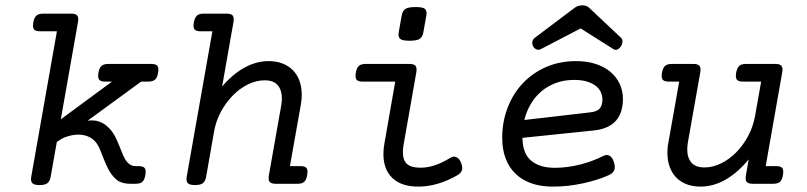

<svg xmlns="http://www.w3.org/2000/svg" viewBox="-20 -692 3038 723"><path d="M550.3 -451.2Q566.9 -451.2 572.8 -443.8Q578.6 -436.5 575.2 -418Q572.3 -399.4 563.7 -392.1Q555.2 -384.8 538.6 -384.8H511.7L309.6 -237.3Q358.4 -245.1 393.1 -207Q406.2 -192.9 414.8 -175.3Q423.3 -157.7 430.2 -140.4Q437 -123 443.6 -107.4Q450.2 -91.8 459 -81.5Q464.8 -74.7 472.7 -70.6Q480.5 -66.4 490.7 -66.4H502.4Q519 -66.4 524.9 -59.1Q530.8 -51.8 527.3 -33.2Q524.4 -14.6 516.1 -7.3Q507.8 0 491.2 0H470.2Q453.6 0 439 -4.6Q424.3 -9.3 414.1 -19.5Q397.9 -35.6 388.2 -54.4Q378.4 -73.2 371.1 -92.3Q363.8 -111.3 356.7 -128.7Q349.6 -146 338.9 -158.7Q327.1 -171.9 310.5 -178.5Q293.9 -185.1 275.4 -185.1Q257.8 -185.1 237.5 -179.4Q217.3 -173.8 202.6 -163.1L193.8 -156.7L170.9 -26.9Q168 -9.8 158.7 -2.4Q149.4 4.9 128.9 4.9Q108.4 4.9 101.6 -2.4Q94.7 -9.8 97.7 -26.9L194.3 -574.2H130.4Q113.8 -574.2 107.9 -581.5Q102.1 -588.9 105.5 -607.4Q108.9 -626 117.2 -633.3Q125.5 -640.6 142.1 -640.6H248.5Q265.1 -640.6 271 -633.3Q276.9 -626 273.4 -607.4L209 -242.7L401.9 -384.8H375.5Q358.9 -384.8 353.3 -392.1Q347.7 -399.4 350.6 -418Q354 -436.5 362.3 -443.8Q370.6 -451.2 387.2 -451.2Z M816.4 -366.2Q856.4 -413.1 900.9 -437.5Q945.3 -461.9 991.7 -461.9Q1021 -461.9 1043.9 -452.9Q1066.9 -443.8 1083 -427.5Q1099.1 -411.1 1107.7 -387.7Q1116.2 -364.3 1116.2 -335.4Q1116.2 -326.7 1115.5 -317.1Q1114.7 -307.6 1112.8 -297.9L1071.8 -66.4H1111.8Q1128.4 -66.4 1134.3 -59.1Q1140.1 -51.8 1136.7 -33.2Q1133.8 -14.6 1125.5 -7.3Q1117.2 0 1100.6 0H1018.1Q1001.5 0 995.4 -7.3Q989.3 -14.6 992.7 -33.2L1039.1 -295.4Q1040 -302.2 1040.8 -308.6Q1041.5 -314.9 1041.5 -321.3Q1041.5 -352.5 1025.9 -371.1Q1010.3 -389.6 976.6 -389.6Q945.3 -389.6 914.3 -374.5Q883.3 -359.4 857.2 -333Q831.1 -306.6 812 -271.5Q793 -236.3 786.1 -196.3L756.3 -26.9Q753.4 -9.8 744.1 -2.4Q734.9 4.9 714.4 4.9Q693.8 4.9 687 -2.4Q680.2 -9.8 683.1 -26.9L779.8 -574.2H734.9Q718.3 -574.2 712.4 -581.5Q706.5 -588.9 710 -607.4Q713.4 -626 721.7 -633.3Q730 -640.6 746.6 -640.6H834Q850.6 -640.6 856.4 -633.3Q862.3 -626 858.9 -607.4Z M1574.2 -570.3Q1571.3 -553.2 1560.8 -545.9Q1550.3 -538.6 1522.5 -538.6Q1494.6 -538.6 1486.6 -545.9Q1478.5 -553.2 1481.4 -570.3L1492.7 -633.8Q1495.6 -650.9 1506.3 -658.2Q1517.1 -665.5 1544.9 -665.5Q1572.8 -665.5 1580.6 -658.2Q1588.4 -650.9 1585.4 -633.8ZM1344.7 -384.8Q1328.1 -384.8 1322.5 -392.1Q1316.9 -399.4 1319.8 -418Q1323.2 -436.5 1331.5 -443.8Q1339.8 -451.2 1356.4 -451.2H1522.5Q1539.1 -451.2 1544.9 -443.8Q1550.8 -436.5 1547.4 -418L1500.5 -151.4Q1499 -142.6 1498 -134.3Q1497.1 -126 1497.1 -119.1Q1497.1 -88.4 1512.7 -74.5Q1528.3 -60.5 1562.5 -60.5Q1590.8 -60.5 1618.2 -69.8Q1645.5 -79.1 1675.8 -97.7Q1688 -105 1698.7 -100.3Q1709.5 -95.7 1716.3 -78.6Q1723.1 -61 1719.2 -50.3Q1715.3 -39.6 1701.7 -31.7Q1627 10.7 1555.2 10.7Q1491.2 10.7 1457.5 -21.7Q1423.8 -54.2 1423.8 -111.8Q1423.8 -131.3 1427.2 -149.9L1468.3 -384.8Z M2272 -32.2Q2251.5 -22.9 2226.6 -15.1Q2201.7 -7.3 2174.6 -1.5Q2147.5 4.4 2118.9 7.6Q2090.3 10.7 2062 10.7Q2015.6 10.7 1980.2 -2Q1944.8 -14.6 1920.4 -38.6Q1896 -62.5 1883.5 -96.4Q1871.1 -130.4 1871.1 -172.9Q1871.1 -233.4 1891.4 -286.1Q1911.6 -338.9 1948.2 -377.9Q1984.9 -417 2036.1 -439.5Q2087.4 -461.9 2149.9 -461.9Q2190.4 -461.9 2223.1 -451.2Q2255.9 -440.4 2278.6 -421.4Q2301.3 -402.3 2313.5 -376.2Q2325.7 -350.1 2325.7 -319.8Q2325.7 -294.9 2319.6 -274.4Q2313.5 -253.9 2300.3 -238.5Q2287.1 -223.1 2266.1 -213.4Q2245.1 -203.6 2215.3 -200.7L1947.3 -172.9Q1948.2 -113.3 1980.5 -86.7Q2012.7 -60.1 2069.3 -60.1Q2093.8 -60.1 2118.7 -63.5Q2143.6 -66.9 2167 -73Q2190.4 -79.1 2212.2 -87.4Q2233.9 -95.7 2252.4 -105Q2264.6 -111.3 2275.4 -105.5Q2286.1 -99.6 2292 -81.1Q2297.9 -62 2292.7 -50.5Q2287.6 -39.1 2272 -32.2ZM2142.6 -391.1Q2104.5 -391.1 2073.5 -379.6Q2042.5 -368.2 2018.8 -348.1Q1995.1 -328.1 1978.8 -300.5Q1962.4 -272.9 1954.6 -240.2L2200.2 -268.6Q2228.5 -271.5 2238.5 -283.7Q2248.5 -295.9 2248.5 -317.4Q2248.5 -332.5 2241.9 -346.2Q2235.4 -359.9 2222.2 -369.6Q2209 -379.4 2189 -385.3Q2168.9 -391.1 2142.6 -391.1ZM2017.1 -507.3Q2007.3 -502.4 1999.3 -506.3Q1991.2 -510.3 1987.3 -518.1Q1983.4 -525.9 1984.6 -534.7Q1985.8 -543.5 1994.1 -549.8L2144.5 -663.1Q2156.7 -671.9 2172.9 -671.9Q2188.5 -671.9 2198.2 -663.1L2318.4 -549.8Q2324.7 -543.5 2324 -534.4Q2323.2 -525.4 2318.4 -517.6Q2313 -509.8 2305.2 -505.9Q2297.4 -502 2289.6 -507.3L2166.5 -585Z M2570.3 -155.8Q2569.3 -148.9 2568.6 -142.3Q2567.9 -135.7 2567.9 -129.4Q2567.9 -98.1 2583.5 -79.8Q2599.1 -61.5 2632.8 -61.5Q2664.1 -61.5 2695.1 -76.7Q2726.1 -91.8 2752.2 -118.2Q2778.3 -144.5 2797.1 -179.7Q2815.9 -214.8 2823.2 -254.9L2846.2 -384.8H2776.9Q2760.3 -384.8 2754.6 -392.1Q2749 -399.4 2752 -418Q2755.4 -436.5 2763.7 -443.8Q2772 -451.2 2788.6 -451.2H2900.4Q2917 -451.2 2922.9 -443.8Q2928.7 -436.5 2925.3 -418L2863.3 -66.4H2903.3Q2919.9 -66.4 2925.8 -59.1Q2931.6 -51.8 2928.2 -33.2Q2925.3 -14.6 2917 -7.3Q2908.7 0 2892.1 0H2814Q2797.4 0 2791.5 -7.3Q2785.6 -14.6 2789.1 -33.2L2799.3 -91.8Q2757.8 -41.5 2711.9 -15.4Q2666 10.7 2617.7 10.7Q2588.4 10.7 2565.2 1.7Q2542 -7.3 2526.1 -23.9Q2510.3 -40.5 2501.7 -64Q2493.2 -87.4 2493.2 -116.2Q2493.2 -125 2493.9 -134.3Q2494.6 -143.6 2496.6 -153.3L2537.6 -384.8H2497.6Q2481 -384.8 2475.3 -392.1Q2469.7 -399.4 2472.7 -418Q2476.1 -436.5 2484.4 -443.8Q2492.7 -451.2 2509.3 -451.2H2591.8Q2608.4 -451.2 2614.3 -443.8Q2620.1 -436.5 2616.7 -418Z"/></svg>

Font: Courier Prime
Style: Italic
Weight: 400
Monospace: yes
Designer: Alan Dague-Greene
Foundry: Quote-Unquote Apps
Version: Version 1.202